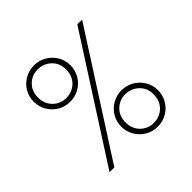

<svg xmlns="http://www.w3.org/2000/svg" viewBox="-176 -847 1019 1019"><g transform="rotate(-45 333.0 -337.5)"><path d="M98 0 532 -676H568L134 0ZM450 10Q413 10 382 -8Q351 -26 332 -57.5Q313 -89 313 -127Q313 -165 331.5 -196Q350 -227 381.5 -245Q413 -263 450 -263Q488 -263 519 -245Q550 -227 569 -196Q588 -165 588 -127Q588 -89 569.5 -57.5Q551 -26 519.5 -8Q488 10 450 10ZM449 -19Q495 -19 525.5 -49Q556 -79 556 -128Q556 -175 524.5 -204.5Q493 -234 449 -234Q406 -234 375.5 -204.5Q345 -175 345 -128Q345 -79 375.5 -49Q406 -19 449 -19ZM215 -412Q178 -412 147 -430Q116 -448 97 -479.5Q78 -511 78 -549Q78 -587 96.5 -618Q115 -649 146.5 -667Q178 -685 215 -685Q253 -685 284 -667Q315 -649 334 -618Q353 -587 353 -549Q353 -511 334.5 -479.5Q316 -448 284.5 -430Q253 -412 215 -412ZM214 -441Q260 -441 290.5 -471Q321 -501 321 -550Q321 -597 289.5 -626.5Q258 -656 214 -656Q171 -656 140.5 -626.5Q110 -597 110 -550Q110 -501 140.5 -471Q171 -441 214 -441Z"/></g></svg>

Font: Outfit Thin Thin
Style: Regular
Weight: 250
Version: Version 1.100;gftools[0.9.27]